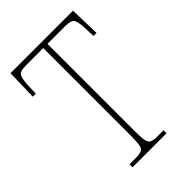

<svg xmlns="http://www.w3.org/2000/svg" viewBox="-211 -805 897 897"><g transform="rotate(-45 237.0 -357.0)"><path d="M122 0V-20H165Q190 -20 202 -26Q214 -32 217.5 -51Q221 -70 221 -108V-689H108Q69 -689 59.5 -675Q50 -661 48 -620L46 -563H26L30 -714H443L447 -563H427L425 -620Q423 -661 413.5 -675Q404 -689 365 -689H249V-108Q249 -70 252.5 -51Q256 -32 268 -26Q280 -20 305 -20H347V0Z"/></g></svg>

Font: Noto Serif Sinhala Condensed Thin
Style: Regular
Weight: 100
Width: 3
Designer: Jelle Bosma - Monotype Design Team
Foundry: Monotype Imaging Inc.
Version: Version 2.007; ttfautohint (v1.8.4.7-5d5b)